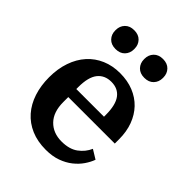

<svg xmlns="http://www.w3.org/2000/svg" viewBox="-213 -855 981 981"><g transform="rotate(45 278.0 -364.0)"><path d="M290 12Q230 12 183.5 -8Q137 -28 105 -64.5Q73 -101 56.5 -151.5Q40 -202 40 -262Q40 -324 57.5 -374.5Q75 -425 107 -460.5Q139 -496 183.5 -515Q228 -534 282 -534Q336 -534 379.5 -516.5Q423 -499 453.5 -467Q484 -435 500.5 -390.5Q517 -346 517 -291V-260H181V-224Q181 -152 218.5 -113.5Q256 -75 317 -75Q373 -75 407 -100Q441 -125 457 -162L506 -132Q497 -107 479.5 -81.5Q462 -56 435.5 -35Q409 -14 373 -1Q337 12 290 12ZM181 -318H381V-331Q381 -403 355.5 -437Q330 -471 282 -471Q234 -471 207.5 -437.5Q181 -404 181 -332ZM178 -604Q146 -604 128 -623Q110 -642 110 -670V-674Q110 -702 128 -721Q146 -740 178 -740Q210 -740 228 -721Q246 -702 246 -674V-670Q246 -642 228 -623Q210 -604 178 -604ZM386 -604Q354 -604 336 -623Q318 -642 318 -670V-674Q318 -702 336 -721Q354 -740 386 -740Q418 -740 436 -721Q454 -702 454 -674V-670Q454 -642 436 -623Q418 -604 386 -604Z"/></g></svg>

Font: IBM Plex Serif SmBld
Style: Regular
Weight: 600
Designer: Mike Abbink, Paul van der Laan, Pieter van Rosmalen
Foundry: Bold Monday
Version: Version 3.001